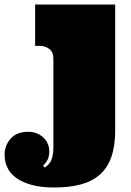

<svg xmlns="http://www.w3.org/2000/svg" viewBox="-134 -558 575 842"><path d="M100.1 -301.8Q100.1 -330.1 82 -343.5Q64 -356.9 41 -356.9H20V-538.1H371.1V14.2Q371.1 83 354 131.1Q336.9 179.2 303 208.5Q269 237.8 219.5 251Q169.9 264.2 104 264.2Q43.9 264.2 2.4 252.2Q-39.1 240.2 -64.9 220.7Q-90.8 201.2 -102.3 175.5Q-113.8 149.9 -113.8 122.1Q-113.8 80.1 -87.4 50Q-61 20 -9.8 20Q13.2 20 30.5 28.1Q47.9 36.1 59.3 48.1Q70.8 60.1 76.4 75Q82 89.8 82 104Q82 129.9 74 144Q65.9 158.2 55.2 168.9L62 176.8Q85.9 161.1 93 139.2Q100.1 117.2 100.1 90.8Z"/></svg>

Font: Ultra
Style: Regular
Weight: 400
Designer: Astigmatic (AOETI)
Foundry: Astigmatic (AOETI)
Version: Version 1.001